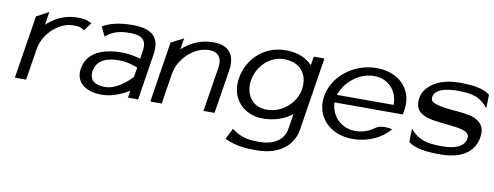

<svg xmlns="http://www.w3.org/2000/svg" viewBox="-58 -756 3160 1227"><g transform="rotate(10 1522.5 -142.0)"><path d="M39 0H112L144 -201C153 -260 184 -306 220 -339C253 -368 297 -394 350 -394C395 -394 405 -387 421 -374L460 -427C434 -439 425 -448 367 -448C281 -448 217 -410 170 -367L183 -451L104 -409Z M444 -129C431 -44 493 11 604 11C697 11 780 -46 780 -46L773 0H839L886 -299C904 -410 852 -462 724 -462C632 -462 574 -445 529 -419L558 -358C605 -398 648 -409 716 -409C795 -409 826 -381 814 -305L807 -258C807 -258 751 -277 685 -277C560 -277 461 -236 444 -129ZM521 -129C533 -204 603 -225 677 -225C739 -225 798 -199 798 -199L788 -137C788 -137 705 -41 615 -41C552 -41 511 -68 521 -129Z M918 0H992L1023 -196C1032 -255 1064 -301 1100 -334C1133 -363 1178 -389 1233 -389C1296 -389 1318 -347 1309 -289L1263 0H1335L1380 -284C1395 -379 1357 -443 1251 -443C1161 -443 1096 -405 1049 -362L1061 -435L980 -394Z M1450 -245C1428 -108 1523 -18 1643 -18C1727 -18 1788 -45 1833 -80L1817 20C1806 92 1741 133 1649 133C1588 133 1537 131 1468 80L1433 151C1508 186 1569 189 1640 189C1798 189 1876 105 1891 13L1966 -464H1897L1888 -407C1854 -443 1800 -473 1715 -473C1561 -473 1468 -359 1450 -245ZM1528 -244C1542 -334 1616 -415 1713 -415C1821 -415 1875 -342 1859 -244C1846 -162 1766 -78 1659 -78C1558 -78 1515 -162 1528 -244Z M2006 -226C1985 -95 2081 11 2232 11C2331 11 2419 -31 2471 -94C2471 -94 2411 -110 2370 -88C2332 -59 2288 -42 2241 -42C2149 -42 2082 -109 2078 -199H2522L2527 -232C2547 -360 2456 -462 2307 -462C2156 -462 2027 -357 2006 -226ZM2085 -249C2117 -341 2206 -409 2299 -409C2392 -409 2454 -341 2453 -249Z M2607 -321C2593 -235 2651 -208 2727 -195C2787 -185 2868 -184 2920 -167C2941 -160 2959 -148 2955 -120C2946 -63 2885 -42 2802 -42C2700 -42 2645 -59 2595 -120L2593 -33C2637 3 2716 11 2800 11C2961 11 3022 -61 3035 -142C3046 -209 3014 -240 2971 -259C2909 -284 2796 -276 2725 -299C2702 -306 2683 -316 2687 -342C2695 -392 2765 -409 2840 -409C2942 -409 2990 -392 3040 -331L3042 -418C2999 -454 2925 -462 2841 -462C2704 -462 2619 -396 2607 -321Z"/></g></svg>

Font: Charger Sport
Style: DfExtObl
Weight: 400
Designer: Jasper
Foundry: Cannot Into Space Fonts
Version: Version 1.1